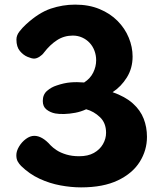

<svg xmlns="http://www.w3.org/2000/svg" viewBox="-20 -797 695 831"><path d="M127.3 -543.4Q117.3 -543.4 99.3 -550.9Q81.2 -558.3 66.2 -576.1Q51.1 -593.9 51.1 -625.8Q51.1 -644.2 64.3 -660.9Q77.4 -677.7 93 -691.9Q148.1 -742.3 199.8 -759.7Q251.4 -777 305.2 -777Q364.7 -777 410.8 -757.8Q457 -738.7 489 -706.3Q521 -673.9 537.4 -633.7Q553.9 -593.6 553.9 -552.3Q553.9 -501.9 529.2 -462Q504.4 -422.1 467.4 -398Q521.8 -379 554.7 -349.6Q587.6 -320.1 601.8 -283.4Q616.1 -246.8 616.1 -204.6Q616.1 -146.7 584.9 -96.7Q553.8 -46.8 490.3 -16.4Q426.9 14 330.8 14Q287.8 14 241.5 5.4Q195.2 -3.1 151.4 -23.3Q107.7 -43.4 71.4 -78.7Q62.1 -88.2 56.4 -98.7Q50.7 -109.1 50.7 -125.1Q50.7 -143.1 62.4 -162.7Q74.1 -182.3 92.2 -195.7Q110.2 -209.1 128.4 -209.1Q162.8 -209.1 198.9 -168.1Q208.7 -157.8 225.3 -146.8Q242 -135.8 266.8 -128.3Q291.7 -120.8 322.4 -120.8Q360.9 -120.8 386.5 -135.2Q412.1 -149.6 425.6 -173.1Q439.1 -196.7 439.1 -222.4Q439.1 -264.8 412.7 -289.9Q386.3 -315.1 353 -324.1Q330.9 -313.7 305.8 -308.9Q280.8 -304.2 257.9 -303.6Q235.1 -303 219.1 -306Q198.1 -310 181.7 -322.6Q165.2 -335.1 165.2 -360Q165.2 -387.9 183.7 -403.8Q202.1 -419.8 225.1 -427Q257.1 -438 284.9 -440.3Q312.7 -442.7 344.1 -440Q370.8 -457 383.5 -483Q396.2 -509 396.2 -536Q396.2 -557.7 388.9 -577.3Q381.6 -596.9 367.9 -611.6Q354.3 -626.2 335.6 -634.6Q316.9 -643 295.1 -643Q257.4 -643 226.9 -623.2Q196.3 -603.4 170.3 -569.4Q163.3 -559.4 150.8 -551.4Q138.3 -543.4 127.3 -543.4Z"/></svg>

Font: Playpen Sans Hebrew
Style: Regular
Weight: 400
Designer: Tom Grace, Laura Meseguer, Veronika Burian, José Scaglione
Foundry: TypeTogether
Version: Version 2.000